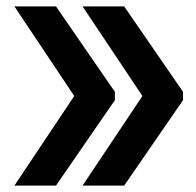

<svg xmlns="http://www.w3.org/2000/svg" viewBox="-20 -580 613 600"><path d="M552 -293V-267L368 0H238L425 -280L238 -560H368ZM339 -293V-267L155 0H25L212 -280L25 -560H155Z"/></svg>

Font: Tektur SemiCondensed Medium
Style: Regular
Weight: 500
Width: 4
Designer: Adam Jagosz
Foundry: Adam Jagosz
Version: Version 1.005;gftools[0.9.30]